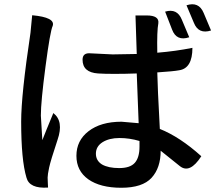

<svg xmlns="http://www.w3.org/2000/svg" viewBox="-20 -838 1040 907"><path d="M464 -166Q433 -146 433 -112Q433 -79 462 -61Q492 -44 543 -44Q595 -44 617 -69Q639 -94 639 -145V-172Q592 -186 544 -186Q496 -186 464 -166ZM626 -583 620 -765H673Q733 -765 728 -728Q721 -693 723 -589Q809 -596 889 -612Q889 -515 826 -506Q800 -501 723 -496Q724 -433 735 -229Q830 -191 931 -100Q877 -16 830 -53L739 -126Q739 -45 696 2Q653 49 553 49Q454 49 397 9Q341 -31 341 -102Q341 -174 398 -218Q456 -263 554 -263L635 -256Q628 -429 626 -491Q570 -489 521 -489Q473 -489 443 -491Q370 -496 370 -556Q370 -590 409 -586L512 -581ZM132 -766Q242 -756 229 -716Q217 -691 195 -524Q173 -357 173 -292L180 -176Q193 -210 232 -304Q282 -265 252 -178Q219 -79 212 -46Q205 -13 205 1Q206 15 206 28Q207 42 207 48Q119 54 105 1Q80 -82 80 -264Q80 -390 124 -683L132 -766ZM760 -783Q817 -800 839 -745L874 -662Q814 -642 793 -698L760 -783ZM861 -813Q919 -832 942 -777L977 -694Q918 -675 896 -730L861 -813Z"/></svg>

Font: Swei Half Moon CJK TC
Style: Medium
Weight: 500
Version: Version 2.125